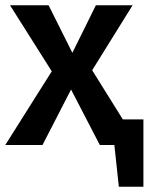

<svg xmlns="http://www.w3.org/2000/svg" viewBox="-23 -549 565 727"><path d="M520 158H427L410 0H355L246 -210L138 0H-3L173 -279L15 -529H161L251 -349L340 -529H479L326 -283L442 -97H520Z"/></svg>

Font: Trujillo Medium
Style: Regular
Weight: 500
Designer: Fira Sans original fonts by bBox Type GmbH, Carrois Corporate GbR, & Edenspiekermann AG / Changes by Cristiano Sobral
Foundry: Fira Sans original fonts by bBox Type GmbH, Carrois Corporate GbR, & Edenspiekermann AG / Changes by Cristiano Sobral
Version: Version 4.301;October 17, 2021;FontCreator 14.0.0.2814 64-bi